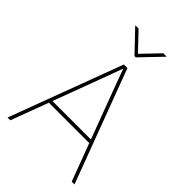

<svg xmlns="http://www.w3.org/2000/svg" viewBox="-271 -1056 1167 1167"><g transform="rotate(45 312.5 -472.5)"><path d="M24.9 0 296.9 -727.5H327.6L600.1 0H576.2L365.2 -563.5Q350.6 -602.5 336.2 -641.6Q321.8 -680.7 307.6 -719.7H316.4Q302.2 -680.7 287.8 -641.6Q273.4 -602.5 258.8 -563.5L48.8 0ZM131.8 -241.2V-263.7H492.7V-241.2ZM205.6 -945.3 311.5 -834 418 -945.3H445.8V-943.4L317.4 -809.6H306.2L178.7 -943.4V-945.3Z"/></g></svg>

Font: Inter 20pt Thin
Style: Regular
Weight: 250
Version: Version 4.001;git-66647c0bb